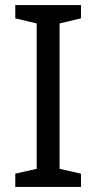

<svg xmlns="http://www.w3.org/2000/svg" viewBox="-20 -734 379 754"><path d="M298 0H40V-52L124 -71V-642L40 -662V-714H298V-662L214 -642V-71L298 -52Z"/></svg>

Font: Noto Sans Tifinagh Ahaggar
Style: Regular
Weight: 400
Designer: JamraPatel
Foundry: JamraPatel LLC
Version: Version 2.006; ttfautohint (v1.8.4.7-5d5b)